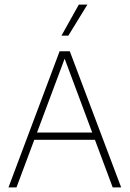

<svg xmlns="http://www.w3.org/2000/svg" viewBox="-20 -819 566 839"><path d="M17 0 240.5 -595H285L509.5 0H472.5L257.5 -576H267.5L52 0ZM117 -208 126.5 -240H399.5L408.5 -208ZM248.5 -663 324.5 -799H362L278.5 -663Z"/></svg>

Font: Encode Sans SC SemiCondensed Thin
Style: Regular
Weight: 250
Width: 4
Designer: Multiple Designers
Foundry: Impallari Type
Version: Version 3.002